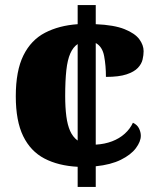

<svg xmlns="http://www.w3.org/2000/svg" viewBox="-20 -734 609 754"><path d="M285 -79Q209 -83 154.5 -111.5Q100 -140 71 -199.5Q42 -259 42 -356Q42 -456 72 -516.5Q102 -577 157 -605.5Q212 -634 285 -639V-714H356V-639Q428 -636 469 -619.5Q510 -603 527 -580Q544 -557 544 -533Q544 -518 540 -500.5Q536 -483 521.5 -467.5Q507 -452 477 -442Q447 -432 396 -432Q396 -476 389 -513.5Q382 -551 356 -565V-166Q391 -168 420 -179Q449 -190 470 -209Q491 -228 502 -252Q519 -244 526 -229.5Q533 -215 533 -201Q533 -178 513.5 -152Q494 -126 454.5 -106.5Q415 -87 356 -81V0H285ZM285 -561Q267 -549 256 -524Q245 -499 240.5 -458Q236 -417 236 -357Q236 -312 240.5 -277.5Q245 -243 255.5 -219.5Q266 -196 285 -182Z"/></svg>

Font: Noto Serif Armenian Black
Style: Regular
Weight: 900
Version: Version 2.007